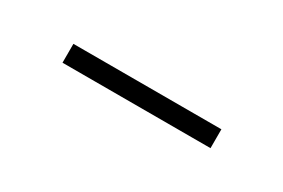

<svg xmlns="http://www.w3.org/2000/svg" viewBox="-9 -454 416 282"><g transform="rotate(30 199.5 -313.0)"><path d="M74 -297V-329H325V-297Z"/></g></svg>

Font: Fira Sans UltraLight
Style: Regular
Weight: 200
Designer: Carrois Corporate & Edenspiekermann AG
Foundry: Carrois Corporate GbR & Edenspiekermann AG
Version: Version 4.106;PS 004.106;hotconv 1.0.70;makeotf.lib2.5.58329